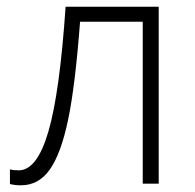

<svg xmlns="http://www.w3.org/2000/svg" viewBox="-20 -551 585 576"><path d="M456.1 0H408.2V-485.8H220.2Q205.6 -293 184.3 -191.7Q163.1 -90.3 129.6 -42.7Q96.2 4.9 43 4.9Q23.9 4.9 9.8 1V-43Q19 -40 36.1 -40Q91.3 -40 125.2 -156.5Q159.2 -272.9 176.8 -530.8H456.1Z"/></svg>

Font: OpenSans-Light
Style: Regular
Weight: 300
Foundry: Ascender Corporation
Version: Version 1.10